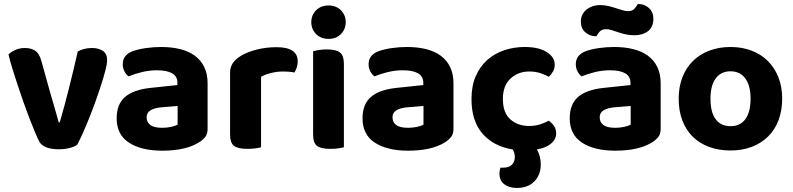

<svg xmlns="http://www.w3.org/2000/svg" viewBox="-20 -728 3917 948"><path d="M435 -491Q466 -491 487.5 -477Q509 -463 509 -430Q509 -415 501.5 -385Q494 -355 482 -317Q470 -279 454.5 -235.5Q439 -192 422.5 -150.5Q406 -109 390 -73Q374 -37 361 -13Q349 -4 324.5 2.5Q300 9 270 9Q235 9 210 0Q185 -9 174 -29Q165 -46 152.5 -76Q140 -106 125.5 -143.5Q111 -181 96 -223.5Q81 -266 67 -308.5Q53 -351 41 -389.5Q29 -428 22 -459Q34 -472 55.5 -481.5Q77 -491 102 -491Q134 -491 154 -477.5Q174 -464 184 -428L228 -270Q240 -228 252 -187.5Q264 -147 270 -124H275Q298 -202 321 -294Q344 -386 364 -474Q395 -491 435 -491Z M781 -97Q803 -97 824.5 -101.5Q846 -106 857 -113V-205L775 -198Q743 -195 723.5 -183.5Q704 -172 704 -149Q704 -125 722 -111Q740 -97 781 -97ZM775 -496Q827 -496 869.5 -485.5Q912 -475 942 -453Q972 -431 988.5 -397Q1005 -363 1005 -317V-91Q1005 -65 991.5 -49.5Q978 -34 959 -23Q928 -4 883 6Q838 16 781 16Q678 16 617 -23.5Q556 -63 556 -144Q556 -213 597 -249Q638 -285 723 -294L856 -308V-319Q856 -351 830 -366Q804 -381 755 -381Q717 -381 680.5 -372Q644 -363 615 -351Q603 -359 594.5 -375.5Q586 -392 586 -411Q586 -455 632 -474Q661 -485 699.5 -490.5Q738 -496 775 -496Z M1269 -1Q1259 2 1241 4.5Q1223 7 1201 7Q1156 7 1136 -7.5Q1116 -22 1116 -64V-369Q1116 -397 1130 -417Q1144 -437 1169 -452Q1202 -472 1248.5 -483.5Q1295 -495 1346 -495Q1450 -495 1450 -425Q1450 -408 1445 -394Q1440 -380 1434 -370Q1411 -375 1378 -375Q1349 -375 1320 -368Q1291 -361 1269 -349Z M1678 -1Q1668 2 1650 4.5Q1632 7 1610 7Q1565 7 1545.5 -7.5Q1526 -22 1526 -64V-475Q1536 -478 1554 -481Q1572 -484 1594 -484Q1639 -484 1658.5 -469Q1678 -454 1678 -412ZM1517 -619Q1517 -653 1540.5 -677Q1564 -701 1602 -701Q1640 -701 1663.5 -677Q1687 -653 1687 -619Q1687 -584 1663.5 -560Q1640 -536 1602 -536Q1564 -536 1540.5 -560Q1517 -584 1517 -619Z M1995 -97Q2017 -97 2038.5 -101.5Q2060 -106 2071 -113V-205L1989 -198Q1957 -195 1937.5 -183.5Q1918 -172 1918 -149Q1918 -125 1936 -111Q1954 -97 1995 -97ZM1989 -496Q2041 -496 2083.5 -485.5Q2126 -475 2156 -453Q2186 -431 2202.5 -397Q2219 -363 2219 -317V-91Q2219 -65 2205.5 -49.5Q2192 -34 2173 -23Q2142 -4 2097 6Q2052 16 1995 16Q1892 16 1831 -23.5Q1770 -63 1770 -144Q1770 -213 1811 -249Q1852 -285 1937 -294L2070 -308V-319Q2070 -351 2044 -366Q2018 -381 1969 -381Q1931 -381 1894.5 -372Q1858 -363 1829 -351Q1817 -359 1808.5 -375.5Q1800 -392 1800 -411Q1800 -455 1846 -474Q1875 -485 1913.5 -490.5Q1952 -496 1989 -496Z M2593 -375Q2539 -375 2501 -340.5Q2463 -306 2463 -239Q2463 -172 2499.5 -139Q2536 -106 2592 -106Q2624 -106 2648.5 -114.5Q2673 -123 2690 -132Q2707 -119 2716.5 -104.5Q2726 -90 2726 -69Q2726 -40 2701 -19Q2676 2 2631 10Q2650 42 2650 84Q2650 135 2618.5 167.5Q2587 200 2532 200Q2493 200 2469.5 181.5Q2446 163 2446 129Q2446 115 2451 100H2462Q2494 100 2508 85Q2522 70 2522 47Q2522 39 2519.5 29Q2517 19 2512 10Q2418 -5 2363 -67.5Q2308 -130 2308 -239Q2308 -304 2329 -352Q2350 -400 2386 -432Q2422 -464 2470 -480Q2518 -496 2571 -496Q2640 -496 2679.5 -471Q2719 -446 2719 -408Q2719 -390 2710.5 -375Q2702 -360 2690 -349Q2672 -359 2647.5 -367Q2623 -375 2593 -375Z M3018 -97Q3040 -97 3061.5 -101.5Q3083 -106 3094 -113V-205L3012 -198Q2980 -195 2960.5 -183.5Q2941 -172 2941 -149Q2941 -125 2959 -111Q2977 -97 3018 -97ZM3012 -496Q3064 -496 3106.5 -485.5Q3149 -475 3179 -453Q3209 -431 3225.5 -397Q3242 -363 3242 -317V-91Q3242 -65 3228.5 -49.5Q3215 -34 3196 -23Q3165 -4 3120 6Q3075 16 3018 16Q2915 16 2854 -23.5Q2793 -63 2793 -144Q2793 -213 2834 -249Q2875 -285 2960 -294L3093 -308V-319Q3093 -351 3067 -366Q3041 -381 2992 -381Q2954 -381 2917.5 -372Q2881 -363 2852 -351Q2840 -359 2831.5 -375.5Q2823 -392 2823 -411Q2823 -455 2869 -474Q2898 -485 2936.5 -490.5Q2975 -496 3012 -496ZM2942 -703Q2963 -703 2982.5 -698.5Q3002 -694 3020 -688Q3038 -682 3053.5 -677.5Q3069 -673 3081 -673Q3102 -673 3113 -685.5Q3124 -698 3129 -708H3134Q3163 -708 3184.5 -688Q3206 -668 3206 -636Q3206 -594 3179.5 -574Q3153 -554 3113 -554Q3089 -554 3069 -558.5Q3049 -563 3031.5 -569Q3014 -575 2999.5 -579.5Q2985 -584 2973 -584Q2952 -584 2941 -572Q2930 -560 2925 -549H2921Q2892 -549 2870 -568.5Q2848 -588 2848 -621Q2848 -642 2856.5 -657.5Q2865 -673 2878.5 -683Q2892 -693 2908.5 -698Q2925 -703 2942 -703Z M3842 -241Q3842 -182 3824 -134.5Q3806 -87 3772.5 -54Q3739 -21 3692 -3Q3645 15 3587 15Q3529 15 3481.5 -2.5Q3434 -20 3400.5 -53Q3367 -86 3349 -133.5Q3331 -181 3331 -241Q3331 -299 3349.5 -346.5Q3368 -394 3401.5 -427Q3435 -460 3482.5 -478Q3530 -496 3587 -496Q3644 -496 3691 -478Q3738 -460 3771.5 -426.5Q3805 -393 3823.5 -346Q3842 -299 3842 -241ZM3587 -376Q3540 -376 3514 -341Q3488 -306 3488 -241Q3488 -174 3513.5 -139.5Q3539 -105 3587 -105Q3635 -105 3660.5 -140Q3686 -175 3686 -241Q3686 -305 3660 -340.5Q3634 -376 3587 -376Z"/></svg>

Font: Baloo 2
Style: Bold
Weight: 700
Designer: Sarang Kulkarni and Ek Type
Foundry: Ek Type
Version: Version 1.640;hotconv 1.0.111;makeotfexe 2.5.65597; ttfautoh